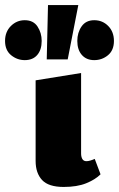

<svg xmlns="http://www.w3.org/2000/svg" viewBox="-82 -731 471 760"><path d="M170 9Q110 9 84.5 -18.5Q59 -46 59 -94V-413L239 -442V-124Q239 -110 244 -101.5Q249 -93 260 -93Q267 -93 275.5 -95.5Q284 -98 293 -102L316 -41Q295 -20 259 -5.5Q223 9 170 9ZM103 -496 108 -711H228L186 -496ZM16 -493Q-14 -493 -38 -512.5Q-62 -532 -62 -569Q-62 -605 -39 -628Q-16 -651 16 -651Q50 -651 66.5 -626Q83 -601 83 -569Q83 -534 65.5 -513.5Q48 -493 16 -493ZM291 -493Q260 -493 242 -513.5Q224 -534 224 -569Q224 -602 241 -626.5Q258 -651 291 -651Q324 -651 346.5 -628Q369 -605 369 -569Q369 -532 345.5 -512.5Q322 -493 291 -493Z"/></svg>

Font: Ysabeau Office Black
Style: Regular
Weight: 900
Designer: Christian Thalmann (Catharsis Fonts)
Version: Version 2.001;gftools[0.9.30]; featfreeze: tnum,lnum,ss02